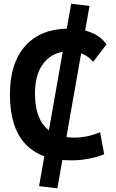

<svg xmlns="http://www.w3.org/2000/svg" viewBox="-20 -858 626 1039"><path d="M290.5 161.1 191.4 149.4 365.2 -837.9 464.4 -826.2ZM365.2 9.8Q33.7 9.8 33.7 -347.7Q33.7 -517.1 117.2 -610.1Q200.7 -703.1 353.5 -703.1Q422.4 -703.1 475.6 -680.9Q528.8 -658.7 556.2 -617.7L483.9 -523.4Q461.9 -550.8 428 -565.7Q394 -580.6 354.5 -580.6Q270.5 -580.6 220 -521.2Q169.4 -461.9 169.4 -352.5Q169.4 -113.3 381.8 -113.3Q452.6 -113.3 521.5 -142.6L543.9 -23.4Q459 9.8 365.2 9.8Z"/></svg>

Font: Cascadia Mono
Style: Regular
Weight: 400
Monospace: yes
Designer: Aaron Bell
Foundry: Saja Typeworks
Version: Version 2102.003